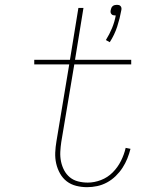

<svg xmlns="http://www.w3.org/2000/svg" viewBox="-20 -768 640 796"><path d="M435 -593 419 -602Q434 -626 444.5 -651.5Q455 -677 460 -704H457Q453 -704 449 -705Q445 -706 442 -709.5Q439 -713 438.5 -717Q438 -721 439 -726Q440 -730 441.5 -734.5Q443 -739 447 -742.5Q451 -746 456 -747Q461 -748 465 -748Q469 -748 473 -747Q477 -746 480 -742.5Q483 -739 483.5 -734.5Q484 -730 483 -726Q477 -692 466 -658Q455 -624 435 -593ZM341 8Q318 8 296 2.5Q274 -3 257 -16Q240 -29 229 -48.5Q218 -68 213 -90Q208 -112 209 -135.5Q210 -159 214 -182L267 -501H122V-520H270L305 -735H326L291 -520H524V-501H288L234 -179Q231 -159 230 -138.5Q229 -118 233 -98.5Q237 -79 246 -62Q255 -45 269.5 -33Q284 -21 303.5 -16Q323 -11 344 -11Q371 -11 398.5 -21.5Q426 -32 447 -53Q468 -74 481.5 -101Q495 -128 501 -155L521 -151Q516 -131 508 -111Q500 -91 488 -72.5Q476 -54 459.5 -38Q443 -22 423.5 -11.5Q404 -1 383 3.5Q362 8 341 8Z"/></svg>

Font: Iosevka HT Thin Extended
Style: Italic
Weight: 100
Width: 7
Italic angle: -9°
Monospace: yes
Designer: Belleve Invis
Foundry: Belleve Invis
Version: Version 32.3.0; ttfautohint (v1.8.4)